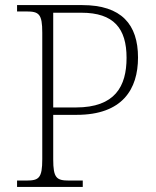

<svg xmlns="http://www.w3.org/2000/svg" viewBox="-20 -734 611 754"><path d="M47 0H305V-25H251C202 -25 189 -35 189 -108V-283H281C461 -283 522 -384 522 -508C522 -638 457 -714 303 -714H47V-689H84C133 -689 146 -679 146 -606V-109C146 -35 133 -25 84 -25H47ZM278 -312H189V-684H300C427 -684 477 -622 477 -507C477 -395 432 -312 278 -312Z"/></svg>

Font: Noto Serif Georgian ExtraLight
Style: Regular
Weight: 200
Designer: Monotype Design Team, Akaki Razmadze
Foundry: Google LLC
Version: Version 2.003